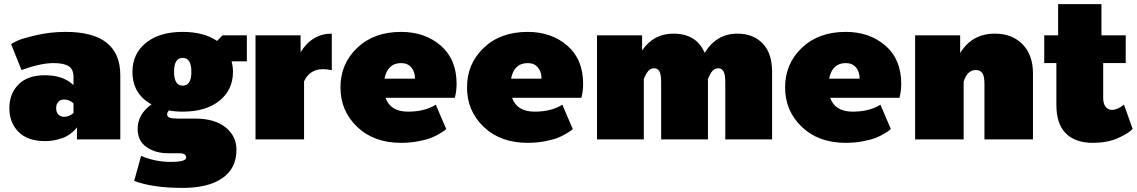

<svg xmlns="http://www.w3.org/2000/svg" viewBox="-20 -670 5465 923"><path d="M287.5 -108.3Q312.5 -108.3 333.3 -126.7V-173.3Q312.5 -191.7 287.5 -191.7Q272.5 -191.7 261.2 -181.2Q250 -170.8 250 -150Q250 -129.2 261.2 -118.8Q272.5 -108.3 287.5 -108.3ZM195.8 -308.3Q284.2 -308.3 333.3 -260.8V-300Q333.3 -336.7 310.4 -351.7Q287.5 -366.7 237.5 -366.7Q175 -366.7 83.3 -333.3L33.3 -458.3Q44.2 -465 64.2 -474.6Q84.2 -484.2 152.5 -500.4Q220.8 -516.7 295.8 -516.7Q558.3 -516.7 558.3 -308.3V0H350V-58.3Q348.3 -55.8 345 -51.2Q341.7 -46.7 328.3 -35Q315 -23.3 299.2 -14.6Q283.3 -5.8 255.4 1.2Q227.5 8.3 195.8 8.3Q113.3 8.3 69.2 -35.8Q25 -80 25 -150Q25 -220 69.2 -264.2Q113.3 -308.3 195.8 -308.3Z M616.7 -325Q616.7 -411.7 681.7 -464.2Q746.7 -516.7 858.3 -516.7Q959.2 -516.7 1023.3 -473.3L1050 -500H1166.7V-375H1093.3Q1100 -350 1100 -325Q1100 -238.3 1035 -185.8Q970 -133.3 858.3 -133.3Q820.8 -133.3 791.7 -139.2Q783.3 -128.3 783.3 -120.8Q783.3 -109.2 795 -104.6Q806.7 -100 833.3 -100H916.7Q1011.7 -100 1064.2 -57.9Q1116.7 -15.8 1116.7 50Q1116.7 139.2 1049.2 186.2Q981.7 233.3 858.3 233.3Q715 233.3 625 200L658.3 79.2Q725.8 108.3 800 108.3Q875 108.3 875 87.5Q875 66.7 841.7 66.7H787.5Q727.5 66.7 684.6 37.1Q641.7 7.5 641.7 -50Q641.7 -120.8 708.3 -168.3Q616.7 -218.3 616.7 -325ZM858.3 -391.7Q816.7 -391.7 816.7 -325Q816.7 -258.3 858.3 -258.3Q900 -258.3 900 -325Q900 -391.7 858.3 -391.7Z M1208.3 0V-500H1425V-419.2Q1480.8 -508.3 1575 -508.3V-332.5Q1552.5 -337.5 1533.3 -337.5Q1469.2 -337.5 1441.7 -279.2V0Z M1908.3 -516.7Q2022.5 -516.7 2098.8 -450.8Q2175 -385 2175 -266.7Q2175 -250 2172.9 -233.3Q2170.8 -216.7 2168.3 -208.3L2166.7 -200H1833.3Q1856.7 -133.3 1941.7 -133.3Q2022.5 -133.3 2075 -166.7L2125 -50Q2122.5 -47.5 2117.1 -42.9Q2111.7 -38.3 2092.1 -26.7Q2072.5 -15 2049.6 -6.2Q2026.7 2.5 1988.3 9.6Q1950 16.7 1908.3 16.7Q1777.5 16.7 1697.1 -60Q1616.7 -136.7 1616.7 -250Q1616.7 -363.3 1697.1 -440Q1777.5 -516.7 1908.3 -516.7ZM1828.3 -291.7H1975Q1975 -325 1957.5 -345.8Q1940 -366.7 1908.3 -366.7Q1843.3 -366.7 1828.3 -291.7Z M2516.7 -516.7Q2630.8 -516.7 2707.1 -450.8Q2783.3 -385 2783.3 -266.7Q2783.3 -250 2781.2 -233.3Q2779.2 -216.7 2776.7 -208.3L2775 -200H2441.7Q2465 -133.3 2550 -133.3Q2630.8 -133.3 2683.3 -166.7L2733.3 -50Q2730.8 -47.5 2725.4 -42.9Q2720 -38.3 2700.4 -26.7Q2680.8 -15 2657.9 -6.2Q2635 2.5 2596.7 9.6Q2558.3 16.7 2516.7 16.7Q2385.8 16.7 2305.4 -60Q2225 -136.7 2225 -250Q2225 -363.3 2305.4 -440Q2385.8 -516.7 2516.7 -516.7ZM2436.7 -291.7H2583.3Q2583.3 -325 2565.8 -345.8Q2548.3 -366.7 2516.7 -366.7Q2451.7 -366.7 2436.7 -291.7Z M2850 0V-500H3066.7V-427.5Q3122.5 -508.3 3216.7 -508.3Q3328.3 -508.3 3367.5 -415.8Q3424.2 -508.3 3525 -508.3Q3600.8 -508.3 3646.2 -461.2Q3691.7 -414.2 3691.7 -325V0H3466.7V-275Q3466.7 -311.7 3458.3 -326.7Q3450 -341.7 3433.3 -341.7Q3415.8 -341.7 3405 -329.2Q3394.2 -316.7 3383.3 -290.8V0H3158.3V-275Q3158.3 -311.7 3150 -326.7Q3141.7 -341.7 3125 -341.7Q3107.5 -341.7 3096.7 -329.2Q3085.8 -316.7 3075 -290.8V0Z M4045.8 -516.7Q4160 -516.7 4236.2 -450.8Q4312.5 -385 4312.5 -266.7Q4312.5 -250 4310.4 -233.3Q4308.3 -216.7 4305.8 -208.3L4304.2 -200H3970.8Q3994.2 -133.3 4079.2 -133.3Q4160 -133.3 4212.5 -166.7L4262.5 -50Q4260 -47.5 4254.6 -42.9Q4249.2 -38.3 4229.6 -26.7Q4210 -15 4187.1 -6.2Q4164.2 2.5 4125.8 9.6Q4087.5 16.7 4045.8 16.7Q3915 16.7 3834.6 -60Q3754.2 -136.7 3754.2 -250Q3754.2 -363.3 3834.6 -440Q3915 -516.7 4045.8 -516.7ZM3965.8 -291.7H4112.5Q4112.5 -325 4095 -345.8Q4077.5 -366.7 4045.8 -366.7Q3980.8 -366.7 3965.8 -291.7Z M4379.2 0V-500H4595.8V-415Q4652.5 -508.3 4762.5 -508.3Q4845 -508.3 4895.4 -457.5Q4945.8 -406.7 4945.8 -316.7V0H4712.5V-266.7Q4712.5 -303.3 4702.5 -318.3Q4692.5 -333.3 4670.8 -333.3Q4630 -333.3 4612.5 -277.5V0Z M5000 -366.7V-500H5066.7V-650H5275V-500H5391.7V-366.7H5283.3V-200Q5283.3 -170.8 5295.4 -156.2Q5307.5 -141.7 5325 -141.7Q5351.7 -141.7 5383.3 -166.7L5425 -50Q5403.3 -27.5 5352.9 -5.4Q5302.5 16.7 5233.3 16.7Q5150 16.7 5104.2 -28.3Q5058.3 -73.3 5058.3 -166.7V-366.7Z"/></svg>

Font: BoonTook
Style: Regular
Weight: 400
Designer: Sungsit Sawaiwan
Foundry: FontUni
Version: Version 3.0